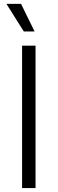

<svg xmlns="http://www.w3.org/2000/svg" viewBox="-20 -961 294 981"><path d="M161.6 -727.5V0H92.8V-727.5ZM101.6 -800.3 12.7 -941.4H87.4L156.7 -800.3Z"/></svg>

Font: Inter 17pt Light
Style: Regular
Weight: 300
Version: Version 4.001;git-66647c0bb